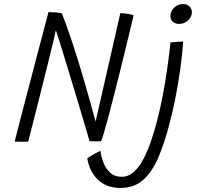

<svg xmlns="http://www.w3.org/2000/svg" viewBox="-20 -696 992 947"><path d="M119 2.5Q106 3.5 85 3.2Q64 3 52.5 2.5Q55 -8.5 65.2 -48.5Q75.5 -88.5 90.5 -146.2Q105.5 -204 122.8 -269.8Q140 -335.5 156.5 -399Q173 -462.5 186.5 -512.5Q197.5 -553.5 206.2 -586.8Q215 -620 219 -636.5Q231.5 -636.5 253.5 -634.8Q275.5 -633 285 -630.5Q309.5 -568.5 333.5 -496Q357.5 -423.5 379.5 -350.2Q401.5 -277 419.8 -211.2Q438 -145.5 451.5 -96.5L573.5 -631Q591.5 -631 610.2 -627.8Q629 -624.5 639 -620.5Q629.5 -579.5 614.2 -516.8Q599 -454 581.5 -382.8Q564 -311.5 546.8 -243.8Q529.5 -176 516 -124.5Q504 -79 493.5 -44.2Q483 -9.5 478.5 0.5Q470 1 462.8 1Q455.5 1 449 1Q441.5 1 434.5 0.8Q427.5 0.5 421.5 0Q417 -16 405.2 -56.2Q393.5 -96.5 377.2 -150.8Q361 -205 342.8 -264.8Q324.5 -324.5 307.5 -381Q290.5 -437.5 276.8 -481.2Q263 -525 255.5 -547Q252.5 -531 242.5 -489.5Q232.5 -448 218.5 -391.8Q204.5 -335.5 189.2 -274Q174 -212.5 159.5 -155.8Q145 -99 134.2 -56.8Q123.5 -14.5 119 2.5ZM883.5 -676Q904 -676 915.2 -663.5Q926.5 -651 926.5 -636Q926.5 -613.5 908 -595.8Q889.5 -578 863 -578Q845 -578 832.8 -588.5Q820.5 -599 820.5 -615.5Q820.5 -640.5 838.8 -658.2Q857 -676 883.5 -676ZM815 -82Q792.5 5 763 76Q733.5 147 688.8 189Q644 231 574 231Q506 231 463.5 190.8Q421 150.5 410.5 84.5Q423.5 75.5 442.5 64.8Q461.5 54 475.5 48Q478.5 76 489.8 105.5Q501 135 523 155.5Q545 176 580 176Q613.5 176 640 152Q666.5 128 687.2 88.8Q708 49.5 723.8 2.8Q739.5 -44 752 -89.5Q775.5 -178 793 -282.2Q810.5 -386.5 821 -487L883.5 -491.5Q879.5 -430.5 869.8 -359.5Q860 -288.5 846 -217Q832 -145.5 815 -82Z"/></svg>

Font: Grandstander ExtraLight
Style: Italic
Weight: 200
Italic angle: -15°
Designer: Tyler Finck
Foundry: Etcetera Type Co
Version: Version 1.200; ttfautohint (v1.8.3)